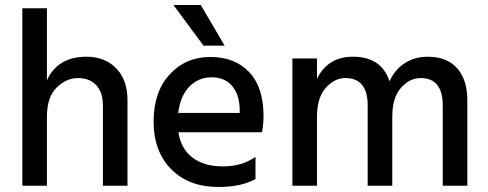

<svg xmlns="http://www.w3.org/2000/svg" viewBox="-20 -740 1946 765"><path d="M488 0H390V-320Q390 -372 363.5 -400.5Q337 -429 290.5 -429Q244 -429 205.5 -391Q167 -353 167 -275V0H69V-707H167V-420Q210 -514 324 -514Q398 -514 443 -468Q488 -422 488 -340Z M875 -558H791L671 -720H780ZM690 -290H935V-308Q933 -365 904 -398.5Q875 -432 823 -432Q771 -432 735 -395.5Q699 -359 690 -290ZM850 5Q732 5 662 -66Q592 -137 592 -255.5Q592 -374 656 -443.5Q720 -513 818 -513Q916 -513 973 -452.5Q1030 -392 1030 -278Q1030 -247 1024 -213H691Q701 -147 747 -112Q793 -77 868.5 -77Q944 -77 998 -115V-27Q942 5 850 5Z M1842 0H1744V-320Q1744 -429 1656 -429Q1612 -429 1577.5 -390Q1543 -351 1543 -275V0H1445V-320Q1445 -429 1356 -429Q1313 -429 1278 -390Q1243 -351 1243 -275V0H1145V-507H1243V-426Q1286 -514 1386 -514Q1500 -514 1532 -416Q1553 -463 1593 -488.5Q1633 -514 1683 -514Q1761 -514 1801.5 -468Q1842 -422 1842 -341Z"/></svg>

Font: Hind Kochi Medium
Style: Regular
Weight: 500
Designer: Dhruvi Tolia
Foundry: Indian Type Foundry
Version: Version 0.702;PS 1.0;hotconv 1.0.81;makeotf.lib2.5.63406